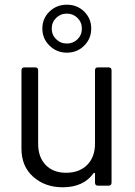

<svg xmlns="http://www.w3.org/2000/svg" viewBox="-20 -794 576 821"><path d="M386.2 -179.2V-493.2Q386.2 -505.9 398.9 -505.9H443.8Q457 -505.9 457 -493.2V-13.2Q457 0 443.8 0H398.9Q386.2 0 386.2 -13.2V-50.8Q386.2 -53.7 384 -54.9Q381.8 -56.2 379.9 -53.2Q336.9 6.8 248 6.8Q172.9 6.8 122.3 -37.8Q71.8 -82.5 71.8 -158.2V-493.2Q71.8 -505.9 85 -505.9H129.9Q143.1 -505.9 143.1 -493.2V-179.2Q143.1 -122.1 175.3 -88.6Q207.5 -55.2 262.2 -55.2Q319.3 -55.2 352.8 -88.9Q386.2 -122.6 386.2 -179.2ZM266.1 -773.9Q310.1 -773.9 340.1 -744.4Q370.1 -714.8 370.1 -671.9Q370.1 -628.9 340.1 -598.9Q310.1 -568.8 266.1 -568.8Q222.2 -568.8 191.7 -598.9Q161.1 -628.9 161.1 -671.9Q161.1 -714.8 191.4 -744.4Q221.7 -773.9 266.1 -773.9ZM266.1 -607.9Q293 -607.9 311.5 -626.2Q330.1 -644.5 330.1 -671.9Q330.1 -698.7 311.3 -717.3Q292.5 -735.8 266.1 -735.8Q238.8 -735.8 220 -717.3Q201.2 -698.7 201.2 -671.9Q201.2 -645 220 -626.5Q238.8 -607.9 266.1 -607.9Z"/></svg>

Font: Barlow
Style: Regular
Weight: 400
Designer: Jeremy Tribby
Foundry: Jeremy Tribby
Version: Version 1.101